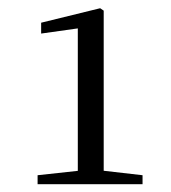

<svg xmlns="http://www.w3.org/2000/svg" viewBox="-20 -920 425 476"><path d="M73.2 -463.4H333.4V-485.6L234.1 -497H178.1L73.2 -485.6ZM172.9 -463.4H237.1V-893.6L228.3 -899.6L82 -863.7V-836.8L172.9 -849.6Z"/></svg>

Font: Source Han Serif TW VF
Style: Regular
Weight: 250
Designer: Ryoko NISHIZUKA 西塚涼子 (kana & ideographs); Frank Grießhammer (Latin, Greek & Cyrillic); Wenlong ZHANG 张文龙 (bopomofo); San
Foundry: Adobe
Version: Version 2.002;hotconv 1.1.0;makeotfexe 2.6.0